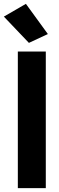

<svg xmlns="http://www.w3.org/2000/svg" viewBox="-44 -979 308 999"><path d="M48.8 0H194.3V-710.9H48.8ZM106.4 -755.9 205.1 -801.8 90.8 -959 -23.9 -892.6Z"/></svg>

Font: Roboto Flex
Style: wght 700 wdth 25 opsz 34 GRAD 0.00 slnt 0.00 XTRA 468 XOPQ 96 YOPQ 79 YTLC 514 YTUC 712 YTAS 750 YTDE -203.00 YTFI 738
Weight: 700
Width: 1
Designer: Berlow after Robertson
Foundry: Google
Version: Version 3.100